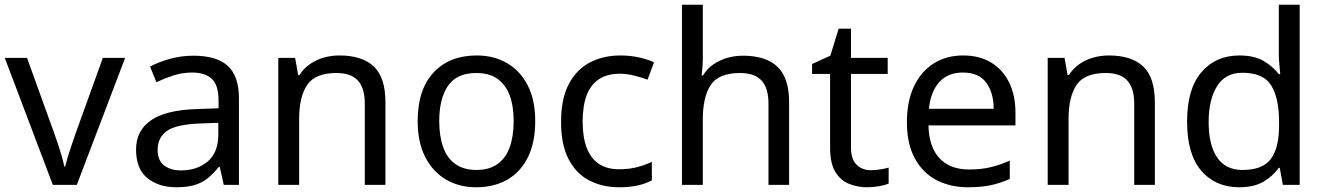

<svg xmlns="http://www.w3.org/2000/svg" viewBox="-20 -780 5588 810"><path d="M203 0 0 -536H94L208 -220Q216 -198 225 -171Q234 -144 241 -119.5Q248 -95 251 -78H255Q259 -95 266.5 -120Q274 -145 283.5 -172Q293 -199 300 -220L414 -536H508L304 0Z M723 10Q650 10 602 -28.5Q554 -67 554 -149Q554 -229 617 -272.5Q680 -316 811 -320L902 -323V-355Q902 -422 873 -448Q844 -474 791 -474Q749 -474 711 -461.5Q673 -449 640 -433L613 -499Q648 -518 696 -531.5Q744 -545 796 -545Q894 -545 941 -502Q988 -459 988 -365V0H924L907 -76H903Q880 -47 855.5 -27.5Q831 -8 799.5 1Q768 10 723 10ZM743 -61Q811 -61 856 -98.5Q901 -136 901 -214V-262L822 -259Q722 -255 683.5 -227Q645 -199 645 -148Q645 -103 672.5 -82Q700 -61 743 -61Z M1154 0V-536H1225L1238 -463H1243Q1261 -491 1287.5 -509.5Q1314 -528 1346 -537Q1378 -546 1412 -546Q1508 -546 1557 -499.5Q1606 -453 1606 -349V0H1519V-343Q1519 -408 1490 -440Q1461 -472 1399 -472Q1310 -472 1276 -422Q1242 -372 1242 -278V0Z M1988 10Q1917 10 1861.5 -22.5Q1806 -55 1774 -117.5Q1742 -180 1742 -269Q1742 -402 1809 -474Q1876 -546 1991 -546Q2064 -546 2119.5 -513.5Q2175 -481 2206.5 -419.5Q2238 -358 2238 -269Q2238 -180 2207.5 -117.5Q2177 -55 2121 -22.5Q2065 10 1988 10ZM1990 -63Q2044 -63 2079 -88Q2114 -113 2130.5 -159.5Q2147 -206 2147 -269Q2147 -333 2130 -378Q2113 -423 2078.5 -447.5Q2044 -472 1989 -472Q1907 -472 1870 -418Q1833 -364 1833 -269Q1833 -206 1849.5 -159.5Q1866 -113 1901 -88Q1936 -63 1990 -63Z M2592 10Q2521 10 2465.5 -19Q2410 -48 2378.5 -109Q2347 -170 2347 -265Q2347 -364 2380 -426Q2413 -488 2469.5 -517Q2526 -546 2598 -546Q2639 -546 2677 -537.5Q2715 -529 2739 -517L2712 -444Q2688 -453 2656 -461Q2624 -469 2596 -469Q2542 -469 2507 -446Q2472 -423 2455 -378Q2438 -333 2438 -266Q2438 -202 2455 -157Q2472 -112 2506 -89Q2540 -66 2591 -66Q2635 -66 2668.5 -75Q2702 -84 2730 -97V-19Q2703 -5 2670.5 2.5Q2638 10 2592 10Z M2857 0V-760H2945V-537Q2945 -518 2943.5 -498Q2942 -478 2940 -462H2946Q2963 -490 2989 -508Q3015 -526 3047 -535.5Q3079 -545 3113 -545Q3178 -545 3221.5 -524.5Q3265 -504 3287 -461Q3309 -418 3309 -349V0H3222V-343Q3222 -408 3193 -440Q3164 -472 3102 -472Q3012 -472 2978.5 -421.5Q2945 -371 2945 -277V0Z M3639 10Q3597 10 3561.5 -4.5Q3526 -19 3504 -55Q3482 -91 3482 -156V-468H3406V-510L3483 -545L3518 -659H3570V-536H3725V-468H3570V-158Q3570 -109 3593.5 -85.5Q3617 -62 3654 -62Q3674 -62 3695 -65.5Q3716 -69 3729 -73V-6Q3715 1 3689 5.5Q3663 10 3639 10Z M4064 10Q3988 10 3929.5 -21Q3871 -52 3838.5 -113.5Q3806 -175 3806 -264Q3806 -352 3835.5 -415Q3865 -478 3918.5 -512Q3972 -546 4043 -546Q4112 -546 4161.5 -516Q4211 -486 4237.5 -431.5Q4264 -377 4264 -304V-251H3897Q3899 -160 3943.5 -112.5Q3988 -65 4068 -65Q4119 -65 4158.5 -74.5Q4198 -84 4240 -102V-25Q4199 -7 4159 1.5Q4119 10 4064 10ZM3899 -321H4172Q4172 -389 4140.5 -431.5Q4109 -474 4042 -474Q3979 -474 3942.5 -433.5Q3906 -393 3899 -321Z M4400 0V-536H4471L4484 -463H4489Q4507 -491 4533.5 -509.5Q4560 -528 4592 -537Q4624 -546 4658 -546Q4754 -546 4803 -499.5Q4852 -453 4852 -349V0H4765V-343Q4765 -408 4736 -440Q4707 -472 4645 -472Q4556 -472 4522 -422Q4488 -372 4488 -278V0Z M5208 10Q5108 10 5048 -59.5Q4988 -129 4988 -267Q4988 -405 5048.5 -475.5Q5109 -546 5209 -546Q5271 -546 5310.5 -523Q5350 -500 5375 -467H5381Q5380 -480 5377.5 -505.5Q5375 -531 5375 -546V-760H5463V0H5392L5379 -72H5375Q5351 -38 5311 -14Q5271 10 5208 10ZM5222 -63Q5307 -63 5341.5 -109.5Q5376 -156 5376 -250V-266Q5376 -366 5343 -419.5Q5310 -473 5221 -473Q5150 -473 5114.5 -416.5Q5079 -360 5079 -265Q5079 -169 5114.5 -116Q5150 -63 5222 -63Z"/></svg>

Font: Noto Sans Symbols
Style: Regular
Weight: 400
Designer: Monotype Design Team
Foundry: Monotype Imaging Inc.
Version: Version 2.002